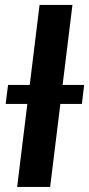

<svg xmlns="http://www.w3.org/2000/svg" viewBox="-20 -742 354 762"><path d="M305 -329.5H219.5L179 0H48L88.5 -329.5H2.5L12 -405H98L137 -722.5H267.5L228.5 -405H314Z"/></svg>

Font: Lato 2
Style: Bold Italic
Weight: 700
Italic angle: -7°
Designer: Lukasz Dziedzic with Adam Twardoch and Botio Nikoltchev
Foundry: tyPoland Lukasz Dziedzic
Version: Version 2.015; 2015-08-06; http://www.latofonts.com/